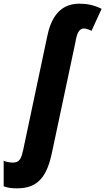

<svg xmlns="http://www.w3.org/2000/svg" viewBox="-126 -785 573 1045"><path d="M-32 240C84 240 130 172 157 45L284 -553C292 -603 304 -630 331 -630C341 -630 358 -625 372 -617L427 -737C385 -758 346 -765 306 -765C195 -765 149 -681 130 -582L0 32C-10 76 -18 100 -57 100C-69 100 -95 96 -106 90V229C-79 239 -57 240 -32 240Z"/></svg>

Font: Noto Sans ExtraCondensed Black
Style: Italic
Weight: 900
Width: 2
Italic angle: -12°
Designer: Monotype Design Team
Foundry: Monotype Imaging Inc.
Version: Version 2.013